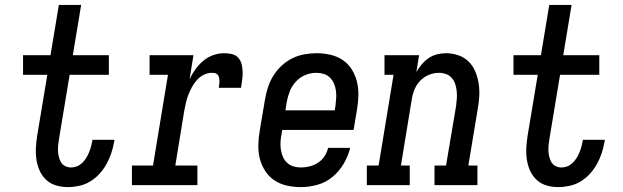

<svg xmlns="http://www.w3.org/2000/svg" viewBox="-20 -755 2540 783"><path d="M256 8Q231 8 208 1Q185 -6 168 -22Q151 -38 141.5 -59.5Q132 -81 128.5 -105Q125 -129 126.5 -154Q128 -179 132 -204L173 -450H74V-530H186L220 -735H311L277 -530H424V-450H264L221 -191Q219 -178 217.5 -165.5Q216 -153 216.5 -140.5Q217 -128 220 -115.5Q223 -103 229 -93Q235 -83 246 -77.5Q257 -72 270 -72Q282 -72 293.5 -76.5Q305 -81 314.5 -90Q324 -99 331 -110Q338 -121 342.5 -132Q347 -143 350.5 -155Q354 -167 356 -179Q356 -180 356.5 -181.5Q357 -183 357 -185H447Q446 -182 446 -180Q446 -178 445 -175Q441 -152 433.5 -129.5Q426 -107 414 -85.5Q402 -64 385 -45.5Q368 -27 347 -14.5Q326 -2 302.5 3Q279 8 256 8Z M518 0V-80H604L665 -450H590V-530H769L753 -432Q763 -453 777 -472.5Q791 -492 809 -507Q827 -522 849 -530Q871 -538 894 -538Q910 -538 925.5 -534.5Q941 -531 951.5 -519.5Q962 -508 965.5 -493Q969 -478 969.5 -461.5Q970 -445 967.5 -429Q965 -413 963 -397H872Q873 -404 874 -410.5Q875 -417 875 -424Q875 -431 873.5 -438Q872 -445 868 -450Q864 -455 857.5 -456.5Q851 -458 844 -458Q827 -458 811 -450Q795 -442 783 -428.5Q771 -415 762.5 -399.5Q754 -384 748 -368Q742 -352 738 -335Q734 -318 731 -301L695 -80H785V0Z M1207 8Q1178 8 1150.5 2Q1123 -4 1100 -19Q1077 -34 1062 -57Q1047 -80 1040 -106.5Q1033 -133 1033.5 -162.5Q1034 -192 1039 -221L1061 -351Q1065 -375 1073 -399.5Q1081 -424 1095 -446.5Q1109 -469 1129 -487.5Q1149 -506 1172.5 -517.5Q1196 -529 1221.5 -533.5Q1247 -538 1272 -538Q1300 -538 1328 -531.5Q1356 -525 1378 -510Q1400 -495 1414.5 -472Q1429 -449 1435.5 -422.5Q1442 -396 1441.5 -367Q1441 -338 1436 -309L1422 -225H1131L1128 -207Q1125 -192 1124 -176Q1123 -160 1125.5 -144.5Q1128 -129 1134 -115Q1140 -101 1151 -91Q1162 -81 1176.5 -76.5Q1191 -72 1207 -72Q1225 -72 1243 -76.5Q1261 -81 1277 -91.5Q1293 -102 1303.5 -118Q1314 -134 1318 -152H1408Q1400 -119 1382 -88Q1364 -57 1336.5 -34Q1309 -11 1275 -1.5Q1241 8 1207 8ZM1144 -305H1345L1348 -323Q1350 -338 1351 -354Q1352 -370 1350 -385Q1348 -400 1342 -414Q1336 -428 1325.5 -438.5Q1315 -449 1300.5 -453.5Q1286 -458 1270 -458Q1270 -458 1270 -458Q1270 -458 1270 -458Q1247 -458 1225 -449Q1203 -440 1186.5 -422Q1170 -404 1161.5 -382Q1153 -360 1149 -337Z M1476 0V-80H1524L1585 -450H1548V-530H1689L1678 -461Q1687 -477 1699.5 -492Q1712 -507 1728 -518Q1744 -529 1762.5 -533.5Q1781 -538 1799 -538Q1825 -538 1849.5 -529.5Q1874 -521 1891.5 -503.5Q1909 -486 1918.5 -463Q1928 -440 1932 -414.5Q1936 -389 1934.5 -362.5Q1933 -336 1928 -309L1890 -80H1927V0H1752V-80H1799L1840 -323Q1842 -338 1843 -353.5Q1844 -369 1842.5 -383.5Q1841 -398 1836.5 -412Q1832 -426 1822.5 -437Q1813 -448 1799 -453Q1785 -458 1770 -458Q1749 -458 1728.5 -449.5Q1708 -441 1693 -425Q1678 -409 1670 -389Q1662 -369 1659 -348L1615 -80H1651V0Z M2256 8Q2231 8 2208 1Q2185 -6 2168 -22Q2151 -38 2141.5 -59.5Q2132 -81 2128.5 -105Q2125 -129 2126.5 -154Q2128 -179 2132 -204L2173 -450H2074V-530H2186L2220 -735H2311L2277 -530H2424V-450H2264L2221 -191Q2219 -178 2217.5 -165.5Q2216 -153 2216.5 -140.5Q2217 -128 2220 -115.5Q2223 -103 2229 -93Q2235 -83 2246 -77.5Q2257 -72 2270 -72Q2282 -72 2293.5 -76.5Q2305 -81 2314.5 -90Q2324 -99 2331 -110Q2338 -121 2342.5 -132Q2347 -143 2350.5 -155Q2354 -167 2356 -179Q2356 -180 2356.5 -181.5Q2357 -183 2357 -185H2447Q2446 -182 2446 -180Q2446 -178 2445 -175Q2441 -152 2433.5 -129.5Q2426 -107 2414 -85.5Q2402 -64 2385 -45.5Q2368 -27 2347 -14.5Q2326 -2 2302.5 3Q2279 8 2256 8Z"/></svg>

Font: Iosevka Slab Medium Oblique
Style: Regular
Weight: 500
Italic angle: -9°
Monospace: yes
Designer: Belleve Invis
Foundry: Belleve Invis
Version: Version 11.1.1; ttfautohint (v1.8.3)